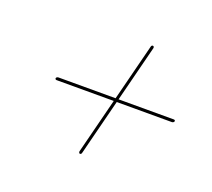

<svg xmlns="http://www.w3.org/2000/svg" viewBox="-73 -618 603 546"><g transform="rotate(20 228.0 -345.0)"><path d="M214 -165.5Q212.5 -166 211.8 -168Q211 -170 211.5 -172L300 -521Q300.5 -523 302 -524.2Q303.5 -525.5 305.5 -525Q307.5 -524.5 308.2 -522.8Q309 -521 308.5 -519L220 -170Q219.5 -167.5 217.8 -166.2Q216 -165 214 -165.5ZM76.5 -344Q77 -346 79 -347.2Q81 -348.5 83.5 -348.5H432.5Q434.5 -348.5 435.8 -347.2Q437 -346 436.5 -344Q436 -342 434 -340.8Q432 -339.5 430 -339.5H81Q78.5 -339.5 77.5 -340.8Q76.5 -342 76.5 -344Z"/></g></svg>

Font: Fraunces 120pt SemiBold
Style: Italic
Weight: 600
Italic angle: -16°
Version: Version 1.000;[b76b70a41]